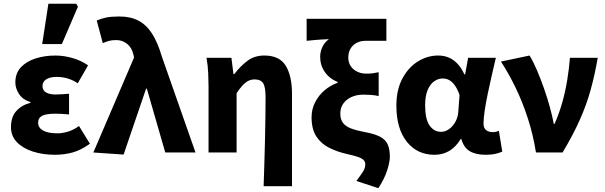

<svg xmlns="http://www.w3.org/2000/svg" viewBox="-20 -799 3169 1006"><path d="M267.8 12Q204.7 12 152.1 -4.9Q99.6 -21.9 68.5 -54.2Q37.5 -86.4 37.5 -133.1Q37.5 -187.1 66.2 -218.1Q94.8 -249.1 139.5 -260.2V-264.2Q98.4 -277.1 79.4 -306.9Q60.4 -336.7 60.4 -366.9Q60.4 -415.7 89.9 -446.8Q119.3 -477.9 166.9 -493Q214.5 -508 269.8 -508Q314.8 -508 360.3 -494.8Q405.8 -481.6 441.4 -456.7L387.4 -362.6Q362 -379.8 334.4 -387.9Q306.7 -396.1 278.1 -396.1Q242 -396.1 222.3 -383.4Q202.6 -370.7 202.6 -348.4Q202.6 -325.9 220.9 -314.9Q239.2 -303.8 271.4 -303.8Q287.5 -303.8 305.9 -305.3Q324.4 -306.8 341.8 -307.8V-199.3Q324 -201.3 304.8 -202.3Q285.7 -203.3 268.7 -203.3Q222.7 -203.3 201.2 -192.5Q179.8 -181.7 179.8 -155.8Q179.8 -129.6 205.8 -115Q231.8 -100.4 281.6 -100.4Q305.6 -100.4 335.2 -109Q364.8 -117.6 394 -138.8L451.2 -45.8Q403.5 -11.8 359.6 0.1Q315.6 12 267.8 12ZM201.1 -568.2 233.5 -779.4H379.6L388.2 -763.9L304.2 -568.2Z M627.6 10.9 469.1 0 682.4 -497.6 679.3 -512.1Q670.7 -550.2 645.6 -569.6Q620.5 -589 589.4 -589Q566.5 -589 550.9 -584.8Q535.4 -580.6 518.6 -573L486.8 -691.6Q511.2 -701.8 536.6 -707.2Q562 -712.6 606.3 -712.6Q663.7 -712.6 705.3 -690.9Q746.9 -669.2 776.7 -622.9Q806.4 -576.6 827.6 -503.9L1004.4 0H845.9L749.4 -334.4H745.4Z M1361.3 176.7Q1363.1 118.4 1365.2 54.6Q1367.4 -9.2 1368.6 -71.9Q1369.9 -134.5 1370.7 -190.5Q1371.5 -246.5 1371.5 -289.2Q1371.5 -342.8 1358.9 -362.9Q1346.3 -382.9 1313.4 -382.9Q1295.9 -382.9 1280.6 -375Q1265.3 -367.1 1250.6 -351.1Q1235.9 -335.2 1219.7 -310.8V0H1072.7V-343.5Q1072.7 -373.3 1071 -414.3Q1069.2 -455.2 1062.1 -496.1H1192.6L1203.2 -410.1H1206.9Q1239 -452 1276.1 -480Q1313.1 -508.1 1364.8 -508.1Q1444.3 -508.1 1477.1 -454.6Q1509.9 -401 1509.9 -308V176.7Z M1962.1 186.9 1847.2 149.2Q1868.9 120.6 1881.4 101.2Q1893.9 81.8 1893.9 62.5Q1893.9 48.9 1885.5 39.9Q1877.2 30.9 1856.3 23.5Q1835.5 16.2 1797.9 8Q1746.9 -3.6 1704.9 -24.6Q1663 -45.5 1637.7 -83.6Q1612.5 -121.8 1612.5 -184.4Q1612.5 -227.3 1631.2 -263.5Q1649.9 -299.8 1681 -326.2Q1712.2 -352.6 1749.4 -365.3V-369.3Q1706 -386.8 1681.8 -421.9Q1657.5 -457 1657.5 -501.9Q1657.5 -527.8 1669.3 -553Q1681.2 -578.1 1703.6 -593.8Q1684.7 -593 1668.2 -592.2Q1651.6 -591.4 1632.7 -589.6Q1613.8 -587.9 1586.6 -585.2V-700.6H2004.5V-585.2H1895.8Q1868.9 -585.2 1848.5 -574.4Q1828.1 -563.6 1816.5 -543.9Q1804.9 -524.1 1804.9 -496.9Q1804.9 -471.7 1817.5 -452.7Q1830.2 -433.7 1851.7 -423.4Q1873.3 -413.2 1899.6 -413.2Q1919.2 -413.2 1932.3 -414.9Q1945.3 -416.7 1964.1 -420.5V-295.8Q1941.6 -300.5 1922.4 -301.8Q1903.2 -303.1 1882.7 -303.1Q1849.6 -303.1 1822.4 -291.1Q1795.3 -279.1 1779.2 -256.9Q1763.1 -234.6 1763.1 -204.1Q1763.1 -173.1 1777.2 -154.9Q1791.2 -136.6 1819.8 -125.8Q1848.3 -115 1891.7 -107Q1944.7 -97.3 1973.2 -81.7Q2001.6 -66 2012.2 -40.7Q2022.7 -15.5 2022.7 22.6Q2022.7 48.2 2008.6 93.4Q1994.4 138.6 1962.1 186.9Z M2256.3 12Q2165.9 12 2111.4 -56.6Q2056.9 -125.1 2056.9 -245.6Q2056.9 -328.1 2087.9 -386.7Q2119 -445.3 2169 -476.7Q2218.9 -508.1 2276.4 -508.1Q2304.3 -508.1 2329.4 -498.2Q2354.5 -488.2 2375.8 -466.3Q2397.2 -444.4 2413.3 -409.2H2417L2432.7 -496.1H2578.1Q2568.1 -453.2 2556.9 -405Q2545.6 -356.8 2535.9 -309.3Q2526.2 -261.9 2519.8 -221.2Q2513.5 -180.5 2513.5 -152.4Q2513.5 -127.6 2527.2 -117.1Q2540.9 -106.6 2561.5 -106.6Q2568.9 -106.6 2577.1 -108.3Q2585.4 -110 2594 -113L2611.7 -4.6Q2598.2 1.7 2576.4 6.9Q2554.7 12 2524.9 12Q2473.2 12 2441.8 -6.6Q2410.3 -25.2 2397.2 -70.3H2393.6Q2344.1 12 2256.3 12ZM2291.3 -108.3Q2313.1 -108.3 2333.1 -122.7Q2353.2 -137 2366.5 -161.4Q2379.9 -185.8 2381.4 -215.2L2387.8 -301.3Q2377.6 -330.4 2364.4 -349.8Q2351.3 -369.1 2335.2 -378.5Q2319.2 -387.8 2299.1 -387.8Q2276.4 -387.8 2255.4 -373.4Q2234.5 -359 2221 -328Q2207.5 -296.9 2207.5 -247.2Q2207.5 -175.5 2230.5 -141.9Q2253.4 -108.3 2291.3 -108.3Z M2788.2 0Q2773.8 -91.9 2745.8 -178.4Q2717.8 -264.8 2681.2 -340.3Q2644.5 -415.8 2604.8 -476.4L2754.8 -508.1Q2774.7 -475 2794 -429.8Q2813.2 -384.6 2830.5 -335.1Q2847.9 -285.5 2861.1 -237.5Q2874.3 -189.5 2881.6 -149.8H2885.6Q2910.5 -206.1 2926.6 -264Q2942.7 -321.9 2952.2 -380.4Q2961.7 -439 2966.2 -496.1H3111.9Q3096.8 -408.4 3075.2 -329.8Q3053.6 -251.2 3018.1 -171.4Q2982.6 -91.7 2927.7 0Z"/></svg>

Font: Source Sans 3 VF
Style: Regular
Weight: 200
Designer: Paul D. Hunt
Foundry: Adobe
Version: Version 3.046;hotconv 1.0.118;makeotfexe 2.5.65603